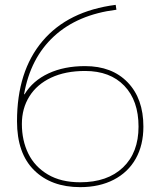

<svg xmlns="http://www.w3.org/2000/svg" viewBox="-20 -760 660 790"><path d="M50 -261Q50 -467 155 -591Q260 -715 456 -740L459 -720Q299 -700 202 -610.5Q105 -521 79 -372H81Q115 -428 179.5 -458Q244 -488 330 -488Q441 -488 505.5 -421Q570 -354 570 -239Q570 -163 538.5 -107Q507 -51 448 -20.5Q389 10 310 10Q191 10 120.5 -59.5Q50 -129 50 -261ZM310 -10Q422 -10 486 -71Q550 -132 550 -239Q550 -346 491.5 -407Q433 -468 330 -468Q249 -468 190.5 -440.5Q132 -413 101 -363.5Q70 -314 70 -250Q70 -182 96.5 -128Q123 -74 177 -42Q231 -10 310 -10Z"/></svg>

Font: Enso Thin
Style: Regular
Weight: 100
Designer: Coji Morishita
Foundry: UNDERFOREST DESIGN
Version: Version 1.000